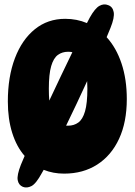

<svg xmlns="http://www.w3.org/2000/svg" viewBox="-20 -782 601 857"><path d="M73 -46Q80 -64 90 -86Q54 -127 34.5 -189Q15 -251 15 -329Q15 -439 46.5 -522Q78 -605 135.5 -651.5Q193 -698 271 -698Q323 -698 368 -679Q375 -692 381 -704Q404 -745 424 -756Q444 -767 463 -759Q483 -752 487.5 -728Q492 -704 473 -657Q465 -638 456 -616Q499 -569 522.5 -498.5Q546 -428 546 -340Q546 -237 511.5 -162.5Q477 -88 414 -47.5Q351 -7 266 -7Q217 -7 175 -24Q171 -17 167 -10Q141 38 120.5 48.5Q100 59 82 52Q63 44 59 22Q55 0 73 -46ZM198 -386Q198 -356 200 -333Q226 -388 252 -443Q278 -498 303 -549Q294 -551 284 -551Q258 -551 238.5 -537Q219 -523 208.5 -487Q198 -451 198 -386ZM284 -221Q310 -221 329.5 -235Q349 -249 359.5 -285Q370 -321 370 -386Q370 -404 369 -420Q346 -369 322 -319Q298 -269 275 -221Q279 -221 284 -221Z"/></svg>

Font: DynaPuff Condensed
Style: Bold
Weight: 700
Width: 3
Designer: Toshi Omagari, Jennifer Daniel
Foundry: Google Fonts
Version: Version 2.000; ttfautohint (v1.8.4.7-5d5b)